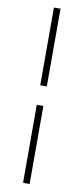

<svg xmlns="http://www.w3.org/2000/svg" viewBox="-102 -746 439 1007"><g transform="rotate(10 117.0 -243.0)"><path d="M134.5 -296.5H99.5V-710.5H134.5ZM134.5 223H99.5V-192.5H134.5Z"/></g></svg>

Font: Anek Gujarati ExtraLight
Style: Regular
Weight: 250
Version: Version 1.003